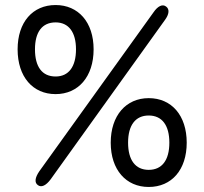

<svg xmlns="http://www.w3.org/2000/svg" viewBox="-20 -732 811 763"><path d="M181 -19 635 -652C653 -676 654 -696 640 -706C626 -717 607 -708 590 -683L136 -51C119 -26 116 -6 131 4C145 14 163 5 181 -19ZM50 -536C50 -427 110 -358 201 -358C291 -358 352 -427 352 -536C352 -644 291 -712 201 -712C110 -712 50 -644 50 -536ZM119 -536C119 -604 147 -643 201 -643C253 -643 282 -604 282 -536C282 -467 253 -428 201 -428C147 -428 119 -467 119 -536ZM420 -165C420 -57 481 11 571 11C662 11 722 -57 722 -165C722 -273 662 -342 571 -342C481 -342 420 -273 420 -165ZM489 -165C489 -234 518 -273 571 -273C624 -273 653 -234 653 -165C653 -96 624 -57 571 -57C518 -57 489 -96 489 -165Z"/></svg>

Font: 寒蝉半圆体
Style: Regular
Weight: 400
Designer: Yoshimichi Ohira & Warren
Foundry: ChillType
Version: Version 1.800;Glyphs 3.1.1 (3135)